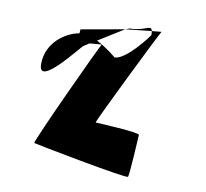

<svg xmlns="http://www.w3.org/2000/svg" viewBox="-61 -861 654 610"><g transform="rotate(10 266.5 -556.0)"><path d="M55 -622C55 -544 173 -702 178 -702L195 -713C213 -715 232 -716 234 -716C229 -712 75 -379 77 -371C77 -370 386 -310 389 -317C393 -323 400 -453 400 -454C402 -462 262 -469 258 -469C254 -469 409 -783 414 -789L383 -786C384 -783 384 -778 384 -773C384 -772 319 -683 281 -683C281 -683 251 -709 217 -726L299 -777L159 -752L158 -739C119 -733 55 -695 55 -622ZM299 -777 383 -786C379 -808 362 -782 313 -782Z"/></g></svg>

Font: Ampere
Style: UltCnd
Weight: 400
Version: Version 1